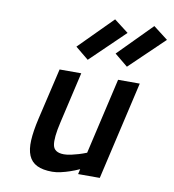

<svg xmlns="http://www.w3.org/2000/svg" viewBox="-88 -872 868 960"><g transform="rotate(10 346.0 -392.0)"><path d="M596 -499 481 0H371L377 -26Q353 -15 329 -7Q309 0 285 5.5Q261 11 241 11Q193 11 163.5 -3.5Q134 -18 121 -48.5Q108 -79 110.5 -126Q113 -173 128 -238L189 -499H299L239 -239Q220 -158 227 -121.5Q234 -85 284 -85Q301 -85 320.5 -89.5Q340 -94 357 -99Q377 -105 397 -113L486 -499ZM618 -795 692 -738 518 -571 451 -626ZM419 -794 492 -738 319 -571 252 -626Z"/></g></svg>

Font: Panefresco 750wt
Style: Italic
Weight: 750
Foundry: Campivisivi & Chank Co
Version: Version 1.000